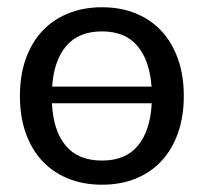

<svg xmlns="http://www.w3.org/2000/svg" viewBox="-20 -505 564 532"><path d="M35.2 0ZM262.7 -484.9Q314.9 -484.9 356.9 -467.5Q398.9 -450.2 428.2 -418.2Q457.5 -386.2 473.4 -340.8Q489.3 -295.4 489.3 -239.3Q489.3 -182.6 473.4 -137.2Q457.5 -91.8 428.2 -59.8Q398.9 -27.8 356.9 -10.5Q314.9 6.8 262.7 6.8Q210.4 6.8 168.2 -10.5Q126 -27.8 96.4 -59.8Q66.9 -91.8 51 -137.2Q35.2 -182.6 35.2 -239.3Q35.2 -295.4 51 -340.8Q66.9 -386.2 96.4 -418.2Q126 -450.2 168.2 -467.5Q210.4 -484.9 262.7 -484.9ZM262.7 -60.1Q328.1 -60.1 362.3 -101.6Q396.5 -143.1 400.4 -218.8H124Q127.4 -143.1 161.9 -101.6Q196.3 -60.1 262.7 -60.1ZM262.7 -418Q197.8 -418 163.6 -377.7Q129.4 -337.4 124.5 -265.1H399.9Q394.5 -337.9 360.6 -377.9Q326.7 -418 262.7 -418Z"/></svg>

Font: Carlito
Style: Regular
Weight: 400
Designer: Lukasz Dziedzic
Foundry: tyPoland Lukasz Dziedzic
Version: Version 1.103; Beta1; all basic design good, some composites